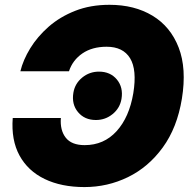

<svg xmlns="http://www.w3.org/2000/svg" viewBox="-20 -757 785 787"><path d="M428.7 -737.3Q531.2 -737.3 605.2 -692.6Q679.2 -647.9 712.4 -562Q745.6 -476.1 725.6 -352.5Q706.1 -233.4 647.2 -152.6Q588.4 -71.8 504.6 -31Q420.9 9.8 326.2 9.8Q231.4 9.8 162.8 -23.4Q94.2 -56.6 59.8 -119.9Q25.4 -183.1 32.2 -273.4H229.5Q225.6 -223.1 249.5 -192.6Q273.4 -162.1 327.1 -162.1Q405.8 -162.1 457.8 -219.2Q509.8 -276.4 526.4 -375Q542 -471.2 513.2 -518.3Q484.4 -565.4 417 -565.4Q357.9 -565.4 317.9 -538.1Q277.8 -510.7 262.7 -464.8H63.5Q74.7 -511.2 104 -559.1Q133.3 -606.9 179.4 -647.5Q225.6 -688 288.1 -712.6Q350.6 -737.3 428.7 -737.3ZM373 -265.1Q326.7 -265.1 299.8 -297.4Q272.9 -329.6 280.8 -377Q287.1 -414.6 316.9 -439Q346.7 -463.4 385.7 -463.4Q432.1 -463.4 459 -431.2Q485.8 -398.9 478 -351.6Q471.7 -314 441.9 -289.6Q412.1 -265.1 373 -265.1Z"/></svg>

Font: Inter Tight Black
Style: Italic
Weight: 900
Italic angle: -9.39999°
Designer: Rasmus Andersson
Foundry: rsms
Version: Version 3.004; ttfautohint (v1.8.4.7-5d5b)